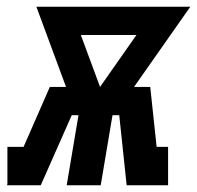

<svg xmlns="http://www.w3.org/2000/svg" viewBox="-55 -550 585 570"><path d="M-35 0 -33 -3V-114H15L93 -292H141L53 -530H510L343 -292H391L410 -114H444V0H321L299 -208H279L244 0H143L178 -208H158L66 0ZM242 -292 350 -446H185Z"/></svg>

Font: Iosevka Slab Heavy
Style: Italic
Weight: 900
Italic angle: -9°
Monospace: yes
Designer: Belleve Invis
Foundry: Belleve Invis
Version: Version 11.1.0; ttfautohint (v1.8.3)